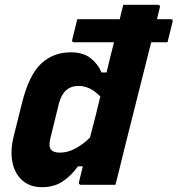

<svg xmlns="http://www.w3.org/2000/svg" viewBox="-20 -770 740 800"><path d="M275 -552Q326 -552 357 -528Q388 -504 403 -468H424Q431 -499 439 -530.5Q447 -562 455 -594H289Q278 -594 281 -605Q286 -627 291.5 -647.5Q297 -668 302 -690H479Q482 -705 486 -720Q490 -735 494 -750H638Q642 -750 645 -747Q648 -744 646 -739Q640 -715 634 -690H691Q702 -690 699 -679Q694 -657 688.5 -636.5Q683 -616 678 -594H610Q582 -483 554 -371.5Q526 -260 498 -149Q489 -112 480 -75Q471 -38 461 0H317Q312 0 310 -3.5Q308 -7 309 -11Q317 -43 325 -77H305Q277 -38 241 -14Q205 10 155 10Q106 10 74 -17.5Q42 -45 32 -93Q22 -141 37 -202L72 -342Q101 -458 151.5 -505Q202 -552 275 -552ZM194 -145Q205 -134 230 -134Q262 -134 294.5 -151.5Q327 -169 355 -197Q366 -239 377 -282Q388 -325 398 -368Q373 -393 351 -402.5Q329 -412 307 -412Q244 -412 225 -337L190 -194Q181 -158 194 -145Z"/></svg>

Font: Recursive Sn Lnr St XBd
Style: Italic
Weight: 800
Italic angle: -15°
Version: Version 1.079;hotconv 1.0.112;makeotfexe 2.5.65598; ttfautoh